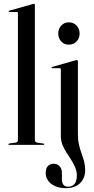

<svg xmlns="http://www.w3.org/2000/svg" viewBox="-20 -756 488 1002"><path d="M162 -730.5V-26Q162 -20 165 -16.5Q168 -13 174.5 -11.5L206 -7Q209 -6.5 210 -5.5Q211 -4.5 211 -3Q211 -2 210 -1Q209 0 206.5 0H27Q26 0 24.8 -1Q23.5 -2 23.5 -3Q23.5 -4 25.2 -5.5Q27 -7 30.5 -7.5L61.5 -11.5Q68 -13 70.8 -16.5Q73.5 -20 73.5 -25.5V-688Q73.5 -690.5 72.2 -692Q71 -693.5 67.5 -693.5H28.5Q27 -693.5 26 -694.5Q25 -695.5 25 -697Q25 -698.5 26 -699.2Q27 -700 29 -700.5L148.5 -734Q152.5 -735.5 154.2 -735.8Q156 -736 157.5 -736Q160 -736 161 -734.2Q162 -732.5 162 -730.5ZM386.5 -56.5Q386.5 -26 392 -1.8Q397.5 22.5 405.2 43.8Q413 65 418.8 86.2Q424.5 107.5 424.5 131.5Q424.5 173.5 398 199.8Q371.5 226 324.5 226Q291.5 226 267.8 215.5Q244 205 231.2 186.8Q218.5 168.5 218.5 147Q218.5 122.5 230 110.5Q241.5 98.5 260.5 98.5Q279 98.5 291 111.5Q303 124.5 303 145.5V178.5Q303 198.5 311.2 208.5Q319.5 218.5 334.5 218.5Q357.5 218.5 369.2 203.5Q381 188.5 381 161Q381 138.5 372.5 118Q364 97.5 351.8 78.5Q339.5 59.5 326.8 39.8Q314 20 305.8 -1Q297.5 -22 297.5 -45.5V-394Q297.5 -397.5 296 -398.8Q294.5 -400 291.5 -400H253Q251 -400.5 250 -401.2Q249 -402 249 -403.5Q249 -405 250 -405.8Q251 -406.5 253 -407L371.5 -440.5Q375.5 -441.5 377.2 -442Q379 -442.5 381.5 -442.5Q383.5 -442.5 385 -440.8Q386.5 -439 386.5 -436ZM339 -523Q314.5 -523 299.2 -539.8Q284 -556.5 284 -581Q284 -605.5 299.5 -622.5Q315 -639.5 339 -639.5Q364 -639.5 379.8 -622.5Q395.5 -605.5 395.5 -581Q395.5 -556.5 379.5 -539.8Q363.5 -523 339 -523Z"/></svg>

Font: Fraunces 120pt
Style: Regular
Weight: 400
Version: Version 1.000;[b76b70a41]